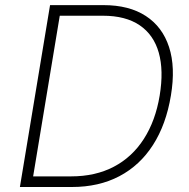

<svg xmlns="http://www.w3.org/2000/svg" viewBox="-20 -748 756 768"><path d="M267.6 0H84.5L91.3 -42.5H264.6Q361.8 -42.5 435.3 -81.1Q508.8 -119.6 555.4 -192.4Q602.1 -265.1 618.7 -365.7Q635.3 -466.3 615 -537.6Q594.7 -608.9 538.6 -647Q482.4 -685.1 391.6 -685.1H196.3L203.6 -727.5H394Q496.6 -727.5 563.2 -684.1Q629.9 -640.6 656.2 -559.8Q682.6 -479 663.6 -365.7Q644.5 -250 592 -168.2Q539.6 -86.4 457.5 -43.2Q375.5 0 267.6 0ZM226.1 -727.5 105.5 0H59.6L180.2 -727.5Z"/></svg>

Font: Inter ExtraLight
Style: Italic
Weight: 250
Italic angle: -9.3988°
Designer: Rasmus Andersson
Foundry: rsms
Version: Version 4.001;git-66647c0bb